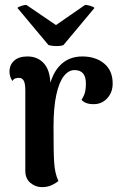

<svg xmlns="http://www.w3.org/2000/svg" viewBox="-20 -759 501 789"><path d="M152 10Q126 10 105 -7.5Q84 -25 84 -57V-387Q84 -416 77.5 -427.5Q71 -439 58 -439Q52 -439 44 -437Q36 -435 31 -426Q19 -444 19 -465Q19 -492 38 -509.5Q57 -527 93 -527Q137 -527 163 -495.5Q189 -464 187 -399V-358L175 -365Q187 -447 223.5 -487Q260 -527 318 -527Q373 -527 408 -498Q443 -469 443 -416Q443 -380 421.5 -356Q400 -332 368 -331Q331 -330 315 -349Q327 -368 330 -382.5Q333 -397 333 -416Q333 -443 321.5 -457Q310 -471 286 -471Q262 -471 242.5 -446.5Q223 -422 211.5 -370Q200 -318 200 -237Q200 -186 200.5 -151Q201 -116 202.5 -92.5Q204 -69 208 -51Q212 -33 220 -15Q212 -8 194.5 1Q177 10 152 10ZM88 -739 210 -656 330 -739Q338 -739 352.5 -734.5Q367 -730 368 -726L241 -574Q235 -571 222.5 -570Q210 -569 197.5 -570.5Q185 -572 179 -574L52 -726Q53 -730 67 -734.5Q81 -739 88 -739Z"/></svg>

Font: Arima SemiBold
Style: Regular
Weight: 600
Designer: Joana Correia and Natanael Gama
Foundry: NDISCOVER
Version: Version 1.101;gftools[0.9.23]